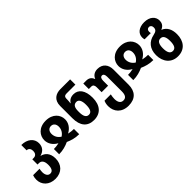

<svg xmlns="http://www.w3.org/2000/svg" viewBox="124 -1869 3228 3228"><g transform="rotate(-45 1737.5 -255.0)"><path d="M273 250C425 250 516 151 516 7C516 -118 449 -183 368 -201V-204C449 -225 500 -282 500 -371C500 -481 409 -560 267 -560V-434C315 -434 339 -396 339 -349C339 -301 317 -259 260 -259H228V-135H262C320 -135 353 -90 353 -4C353 76 330 125 273 125C218 125 193 72 193 13C193 -13 197 -40 202 -61H49C39 -34 33 -4 33 31C33 153 124 250 273 250Z M607 0C699 0 777 -24 844 -55C912 -24 990 0 1084 0V-125C1049 -125 1011 -128 963 -138V-142C1052 -191 1094 -267 1094 -344C1094 -452 1012 -560 845 -560C679 -560 597 -452 597 -344C597 -267 638 -191 726 -142V-138C677 -128 641 -125 607 -125ZM845 -180C792 -214 758 -266 758 -333C758 -389 788 -434 845 -434C903 -434 932 -389 932 -333C932 -266 898 -214 845 -180Z M1431 10C1587 10 1679 -93 1679 -274C1679 -450 1604 -544 1490 -544C1423 -544 1381 -517 1351 -471H1347C1351 -503 1354 -533 1354 -556V-576C1354 -618 1377 -635 1417 -635H1628V-760H1396C1289 -760 1193 -705 1193 -563V-271C1193 -89 1277 10 1431 10ZM1431 -115C1373 -115 1345 -165 1345 -262V-284C1345 -369 1368 -419 1435 -419C1487 -419 1516 -366 1516 -271C1516 -173 1494 -115 1431 -115Z M2012 250C2175 250 2260 156 2260 -1V-361C2260 -478 2195 -560 2075 -560C2006 -560 1955 -526 1932 -468H1928C1907 -526 1866 -554 1802 -554H1735V-423H1794C1831 -423 1850 -398 1850 -352V-233H2004V-351C2004 -402 2022 -428 2052 -428C2083 -428 2100 -402 2100 -349V-6C2100 74 2078 125 2012 125C1944 125 1921 68 1921 -2C1921 -35 1927 -70 1933 -98H1783C1768 -64 1761 -29 1761 11C1761 145 1850 250 2012 250Z M2370 0C2462 0 2540 -24 2607 -55C2675 -24 2753 0 2847 0V-125C2812 -125 2774 -128 2726 -138V-142C2815 -191 2857 -267 2857 -344C2857 -452 2775 -560 2608 -560C2442 -560 2360 -452 2360 -344C2360 -267 2401 -191 2489 -142V-138C2440 -128 2404 -125 2370 -125ZM2608 -180C2555 -214 2521 -266 2521 -333C2521 -389 2551 -434 2608 -434C2666 -434 2695 -389 2695 -333C2695 -266 2661 -214 2608 -180Z M3186 250C3351 250 3437 134 3437 -26C3437 -147 3390 -228 3303 -263V-266C3372 -293 3392 -345 3392 -397C3392 -485 3320 -560 3186 -560C3061 -560 2982 -496 2982 -402C2982 -386 2984 -370 2989 -351H3137C3134 -363 3133 -374 3133 -385C3133 -422 3152 -446 3186 -446C3221 -446 3240 -419 3240 -384C3240 -333 3216 -309 3147 -295C3020 -270 2937 -179 2937 -26C2937 135 3032 250 3186 250ZM3188 125C3125 125 3100 68 3100 -26C3100 -120 3126 -174 3187 -174C3250 -174 3274 -120 3274 -26C3274 69 3250 125 3188 125Z"/></g></svg>

Font: Noto Sans Georgian SemiCondensed ExtraBold
Style: Regular
Weight: 800
Width: 4
Designer: Monotype Design Team, Akaki Razmadze
Foundry: Google LLC
Version: Version 2.005